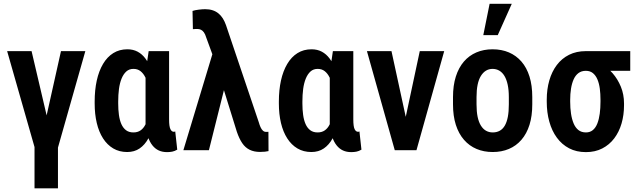

<svg xmlns="http://www.w3.org/2000/svg" viewBox="-20 -801 3400 1024"><path d="M289.1 -47.9V203.6H164.1V-47.9ZM215.8 -127.9 305.2 -528.3H435.1L285.2 0H201.7ZM148.4 -528.3 242.7 -126 252 0H168.9L18.1 -528.3Z M484.9 -249V-259.3Q484.9 -320.8 496.1 -371.6Q507.3 -422.4 529.5 -460Q551.8 -497.6 584.2 -517.8Q616.7 -538.1 659.2 -538.1Q689.9 -538.1 713.9 -525.4Q737.8 -512.7 755.6 -488.8Q773.4 -464.8 785.6 -431.6Q797.9 -398.4 805.7 -357.7Q813.5 -316.9 817.4 -270V-247.6Q812 -191.9 801 -144.5Q790 -97.2 771.2 -62.7Q752.4 -28.3 724.6 -9.3Q696.8 9.8 658.2 9.8Q616.2 9.8 584 -9.3Q551.8 -28.3 529.5 -63Q507.3 -97.7 496.1 -145Q484.9 -192.4 484.9 -249ZM610.4 -259.3V-249Q610.4 -216.3 614.3 -188Q618.2 -159.7 627.4 -138.9Q636.7 -118.2 652.3 -106.4Q668 -94.7 691.4 -94.7Q713.9 -94.7 729.5 -105.5Q745.1 -116.2 755.1 -136Q765.1 -155.8 771.5 -182.4Q777.8 -209 781.2 -239.7V-273.9Q778.8 -307.6 772.5 -336.7Q766.1 -365.7 755.6 -387.5Q745.1 -409.2 729.5 -421.4Q713.9 -433.6 691.9 -433.6Q668.9 -433.6 653.6 -419.7Q638.2 -405.8 628.4 -381.8Q618.7 -357.9 614.5 -326.7Q610.4 -295.4 610.4 -259.3ZM772.9 -528.3H881.8V-165Q881.8 -145.5 883.5 -132.6Q885.3 -119.6 888.9 -112.1Q892.6 -104.5 897.2 -101.3Q901.9 -98.1 907.7 -98.1Q910.2 -98.1 911.9 -98.9Q913.6 -99.6 914.6 -100.1L925.3 -2.9Q911.1 5.4 898.4 7.8Q885.7 10.3 870.6 10.3Q846.2 10.3 826.9 1.5Q807.6 -7.3 793 -25.6Q778.3 -43.9 768.8 -72.3Q759.3 -100.6 756.3 -140.1V-415Z M1182.1 -351.1 1094.2 0H958L1121.6 -541.5L1206.5 -539.1ZM1074.2 -752Q1096.2 -752 1113.8 -746.3Q1131.3 -740.7 1145 -729.5Q1158.7 -718.3 1168.5 -702.6Q1178.2 -687 1185.1 -667.5L1360.4 -148.4Q1364.3 -134.3 1369.6 -122.6Q1375 -110.8 1382.1 -104.2Q1389.2 -97.7 1398.4 -97.7Q1402.3 -97.7 1405.3 -97.7Q1408.2 -97.7 1411.6 -98.1L1412.1 4.9Q1403.3 6.8 1392.3 8.1Q1381.3 9.3 1366.7 9.3Q1335 9.3 1311.5 -2.2Q1288.1 -13.7 1272 -37.4Q1255.9 -61 1243.2 -98.1L1127.4 -471.2L1079.6 -601.6Q1074.7 -618.2 1067.6 -628.2Q1060.5 -638.2 1051.8 -642.3Q1043 -646.5 1032.2 -646.5Q1026.9 -646.5 1021.2 -646.2Q1015.6 -646 1008.8 -645.5L1006.8 -742.7Q1020 -747.1 1039.8 -749.5Q1059.6 -752 1074.2 -752Z M1467.3 -249V-259.3Q1467.3 -320.8 1478.5 -371.6Q1489.7 -422.4 1512 -460Q1534.2 -497.6 1566.7 -517.8Q1599.1 -538.1 1641.6 -538.1Q1672.4 -538.1 1696.3 -525.4Q1720.2 -512.7 1738 -488.8Q1755.9 -464.8 1768.1 -431.6Q1780.3 -398.4 1788.1 -357.7Q1795.9 -316.9 1799.8 -270V-247.6Q1794.4 -191.9 1783.4 -144.5Q1772.5 -97.2 1753.7 -62.7Q1734.9 -28.3 1707 -9.3Q1679.2 9.8 1640.6 9.8Q1598.6 9.8 1566.4 -9.3Q1534.2 -28.3 1512 -63Q1489.7 -97.7 1478.5 -145Q1467.3 -192.4 1467.3 -249ZM1592.8 -259.3V-249Q1592.8 -216.3 1596.7 -188Q1600.6 -159.7 1609.9 -138.9Q1619.1 -118.2 1634.8 -106.4Q1650.4 -94.7 1673.8 -94.7Q1696.3 -94.7 1711.9 -105.5Q1727.5 -116.2 1737.5 -136Q1747.6 -155.8 1753.9 -182.4Q1760.3 -209 1763.7 -239.7V-273.9Q1761.2 -307.6 1754.9 -336.7Q1748.5 -365.7 1738 -387.5Q1727.5 -409.2 1711.9 -421.4Q1696.3 -433.6 1674.3 -433.6Q1651.4 -433.6 1636 -419.7Q1620.6 -405.8 1610.8 -381.8Q1601.1 -357.9 1596.9 -326.7Q1592.8 -295.4 1592.8 -259.3ZM1755.4 -528.3H1864.3V-165Q1864.3 -145.5 1866 -132.6Q1867.7 -119.6 1871.3 -112.1Q1875 -104.5 1879.6 -101.3Q1884.3 -98.1 1890.1 -98.1Q1892.6 -98.1 1894.3 -98.9Q1896 -99.6 1897 -100.1L1907.7 -2.9Q1893.6 5.4 1880.9 7.8Q1868.2 10.3 1853 10.3Q1828.6 10.3 1809.3 1.5Q1790 -7.3 1775.4 -25.6Q1760.7 -43.9 1751.2 -72.3Q1741.7 -100.6 1738.8 -140.1V-415Z M2127.4 -100.1 2218.8 -528.3H2349.1L2201.2 0H2122.1ZM2067.9 -528.3 2161.1 -99.1 2164.6 0H2085.4L1937 -528.3Z M2396 -244.6V-283.2Q2396 -345.2 2411.1 -392.8Q2426.3 -440.4 2454.1 -472.7Q2481.9 -504.9 2520.8 -521.5Q2559.6 -538.1 2606.9 -538.1Q2655.3 -538.1 2694.1 -521.5Q2732.9 -504.9 2761 -472.7Q2789.1 -440.4 2804 -392.8Q2818.8 -345.2 2818.8 -283.2V-244.6Q2818.8 -182.6 2804 -135.3Q2789.1 -87.9 2761 -55.4Q2732.9 -22.9 2694.1 -6.6Q2655.3 9.8 2607.9 9.8Q2560.5 9.8 2521.7 -6.6Q2482.9 -22.9 2454.6 -55.4Q2426.3 -87.9 2411.1 -135.3Q2396 -182.6 2396 -244.6ZM2521.5 -283.2V-244.6Q2521.5 -206.1 2527.3 -178Q2533.2 -149.9 2544.7 -131.3Q2556.2 -112.8 2572 -103.8Q2587.9 -94.7 2607.9 -94.7Q2629.4 -94.7 2645.5 -103.8Q2661.6 -112.8 2672.4 -131.3Q2683.1 -149.9 2688.5 -178Q2693.8 -206.1 2693.8 -244.6V-283.2Q2693.8 -320.8 2687.7 -349.1Q2681.6 -377.4 2670.4 -396Q2659.2 -414.6 2643.1 -424.1Q2627 -433.6 2606.9 -433.6Q2587.4 -433.6 2571.8 -424.1Q2556.2 -414.6 2544.7 -396Q2533.2 -377.4 2527.3 -349.1Q2521.5 -320.8 2521.5 -283.2ZM2557.6 -613.8 2591.3 -780.8H2709.5L2634.8 -613.8Z M2896 -258.8V-269Q2896 -324.7 2909.7 -372.1Q2923.3 -419.4 2949.7 -454.3Q2976.1 -489.3 3015.1 -508.8Q3054.2 -528.3 3104 -528.3Q3114.3 -523.9 3123.3 -509.8Q3132.3 -495.6 3147.2 -480.7Q3162.1 -465.8 3188 -458Q3220.2 -441.4 3247.3 -410.4Q3274.4 -379.4 3291.3 -338.4Q3308.1 -297.4 3308.1 -249.5V-239.3Q3308.1 -187.5 3294.9 -142.3Q3281.7 -97.2 3255.9 -63Q3230 -28.8 3192.1 -9.3Q3154.3 10.3 3105 10.3Q3054.2 10.3 3015.4 -10Q2976.6 -30.3 2950 -66.7Q2923.3 -103 2909.7 -152.1Q2896 -201.2 2896 -258.8ZM3021 -269V-258.8Q3021 -224.6 3025.4 -195.1Q3029.8 -165.5 3039.3 -142.8Q3048.8 -120.1 3064.9 -107.4Q3081.1 -94.7 3105 -94.7Q3127 -94.7 3142.1 -107.4Q3157.2 -120.1 3166 -142.8Q3174.8 -165.5 3178.7 -195.1Q3182.6 -224.6 3182.6 -258.8V-269Q3182.6 -300.3 3179 -328.1Q3175.3 -356 3166.3 -377.4Q3157.2 -398.9 3142.1 -411.1Q3127 -423.3 3104.5 -423.3Q3081.1 -423.3 3064.9 -411.1Q3048.8 -398.9 3039.3 -377.4Q3029.8 -356 3025.4 -328.1Q3021 -300.3 3021 -269ZM3341.3 -528.3V-423.3H3104V-528.3Z"/></svg>

Font: Roboto Condensed SemiBold
Style: Regular
Weight: 600
Designer: Christian Robertson
Foundry: Google
Version: Version 3.008; 2023